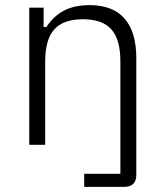

<svg xmlns="http://www.w3.org/2000/svg" viewBox="-20 -564 639 748"><path d="M511 -114V117Q511 164 464 164H308V113H449V-114ZM94 0V-534H150V-459H161Q188 -501 229 -522.5Q270 -544 329 -544Q419 -544 465 -492Q511 -440 511 -337V0H449V-324Q449 -410 414 -449.5Q379 -489 303 -489Q227 -489 191.5 -449.5Q156 -410 156 -324V0Z"/></svg>

Font: Mozilla Text ExtraLight
Style: Regular
Weight: 200
Designer: Studio DRAMA
Foundry: Studio DRAMA
Version: Version 1.000